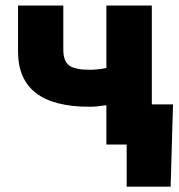

<svg xmlns="http://www.w3.org/2000/svg" viewBox="-20 -536 662 712"><path d="M311.5 -140.1Q46.9 -140.1 46.9 -344.7V-515.6H214.8V-352.1Q214.8 -309.1 236.6 -293.2Q258.3 -277.3 311.5 -277.3Q341.8 -277.3 374.5 -283.7V-515.6H543V0H374.5V-146Q357.9 -143.6 341.8 -141.8Q325.7 -140.1 311.5 -140.1ZM449.7 156.2V0H405.3V-148.9H621.6L612.8 156.2Z"/></svg>

Font: Inter Display ExtraBold
Style: Regular
Weight: 800
Designer: Rasmus Andersson
Foundry: rsms
Version: Version 4.000;git-a52131595